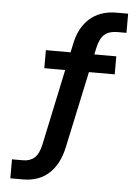

<svg xmlns="http://www.w3.org/2000/svg" viewBox="-60 -761 720 997"><g transform="rotate(5 300.0 -262.5)"><path d="M32 190V91H89Q126 91 149 70.5Q172 50 183 0L270 -410L293 -395H158V-489H308L283 -472L295 -528Q312 -618 366.5 -666.5Q421 -715 507 -715H567V-615H520Q477 -615 453 -594.5Q429 -574 418 -524L407 -472L390 -489H525V-395H373L394 -411L305 4Q286 93 233.5 141.5Q181 190 98 190Z"/></g></svg>

Font: Mulish ExtraLight
Style: Regular
Weight: 200
Designer: Vernon Adams
Foundry: Vernon Adams
Version: Version 3.603